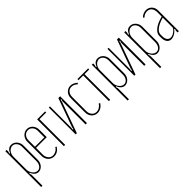

<svg xmlns="http://www.w3.org/2000/svg" viewBox="146 -1423 2512 2512"><g transform="rotate(-45 1402.0 -166.5)"><path d="M68 -436 79 -432Q104 -501 165 -501Q188 -501 207.5 -491.5Q227 -482 241.5 -465.5Q256 -449 264.5 -427.5Q273 -406 273 -381V-114Q273 -90 265 -68Q257 -46 242.5 -29.5Q228 -13 209.5 -3.5Q191 6 170 6Q140 6 116.5 -14Q93 -34 79 -71L68 -66L77 -37V168H53V-495H77V-465ZM77 -130Q77 -108 85 -87Q93 -66 106 -49.5Q119 -33 136.5 -23.5Q154 -14 172 -14Q205 -14 227 -43Q249 -72 249 -117V-381Q249 -423 225.5 -452Q202 -481 168 -481Q150 -481 133.5 -472Q117 -463 104.5 -448Q92 -433 84.5 -413Q77 -393 77 -371Z M344 -381Q344 -406 353 -427.5Q362 -449 377 -465.5Q392 -482 412.5 -491.5Q433 -501 456 -501Q479 -501 499 -492Q519 -483 534 -466.5Q549 -450 557.5 -428.5Q566 -407 566 -381V-242H368V-112Q368 -92 375 -74.5Q382 -57 393.5 -43.5Q405 -30 420.5 -22Q436 -14 454 -14Q485 -14 512.5 -30Q540 -46 554 -72L571 -62Q526 6 459 6Q435 6 414 -3Q393 -12 377.5 -28.5Q362 -45 353 -67Q344 -89 344 -114ZM542 -262V-383Q542 -425 517.5 -453Q493 -481 456 -481Q419 -481 393.5 -453Q368 -425 368 -383V-262Z M641 -495H789V-475H665V0H641Z M1068 -496V0H1043V-429L1053 -458L1041 -459L1035 -430L881 0H859V-496H880V-102L875 -73L887 -71L892 -101L1035 -496Z M1149 -381Q1149 -407 1157.5 -428.5Q1166 -450 1181 -466Q1196 -482 1216 -491Q1236 -500 1259 -500Q1286 -500 1312.5 -488Q1339 -476 1357 -456L1341 -444Q1324 -461 1303 -470.5Q1282 -480 1260 -480Q1221 -480 1197 -451.5Q1173 -423 1173 -377V-119Q1173 -72 1198 -43Q1223 -14 1262 -14Q1291 -14 1316.5 -30Q1342 -46 1359 -73L1376 -62Q1355 -30 1325.5 -12Q1296 6 1262 6Q1238 6 1217.5 -3Q1197 -12 1181.5 -28.5Q1166 -45 1157.5 -67Q1149 -89 1149 -114Z M1585 -475H1498V0H1474V-475H1387V-495H1585Z M1668 -436 1679 -432Q1704 -501 1765 -501Q1788 -501 1807.5 -491.5Q1827 -482 1841.5 -465.5Q1856 -449 1864.5 -427.5Q1873 -406 1873 -381V-114Q1873 -90 1865 -68Q1857 -46 1842.5 -29.5Q1828 -13 1809.5 -3.5Q1791 6 1770 6Q1740 6 1716.5 -14Q1693 -34 1679 -71L1668 -66L1677 -37V168H1653V-495H1677V-465ZM1677 -130Q1677 -108 1685 -87Q1693 -66 1706 -49.5Q1719 -33 1736.5 -23.5Q1754 -14 1772 -14Q1805 -14 1827 -43Q1849 -72 1849 -117V-381Q1849 -423 1825.5 -452Q1802 -481 1768 -481Q1750 -481 1733.5 -472Q1717 -463 1704.5 -448Q1692 -433 1684.5 -413Q1677 -393 1677 -371Z M2153 -496V0H2128V-429L2138 -458L2126 -459L2120 -430L1966 0H1944V-496H1965V-102L1960 -73L1972 -71L1977 -101L2120 -496Z M2267 -436 2278 -432Q2303 -501 2364 -501Q2387 -501 2406.5 -491.5Q2426 -482 2440.5 -465.5Q2455 -449 2463.5 -427.5Q2472 -406 2472 -381V-114Q2472 -90 2464 -68Q2456 -46 2441.5 -29.5Q2427 -13 2408.5 -3.5Q2390 6 2369 6Q2339 6 2315.5 -14Q2292 -34 2278 -71L2267 -66L2276 -37V168H2252V-495H2276V-465ZM2276 -130Q2276 -108 2284 -87Q2292 -66 2305 -49.5Q2318 -33 2335.5 -23.5Q2353 -14 2371 -14Q2404 -14 2426 -43Q2448 -72 2448 -117V-381Q2448 -423 2424.5 -452Q2401 -481 2367 -481Q2349 -481 2332.5 -472Q2316 -463 2303.5 -448Q2291 -433 2283.5 -413Q2276 -393 2276 -371Z M2544 -141Q2544 -164 2558.5 -186.5Q2573 -209 2599 -229.5Q2625 -250 2662.5 -266.5Q2700 -283 2745 -294V-373Q2745 -423 2721.5 -451Q2698 -479 2657 -479Q2610 -479 2577 -444L2562 -457Q2579 -477 2605 -488.5Q2631 -500 2658 -500Q2706 -500 2737.5 -467Q2769 -434 2769 -383V0H2745V-30L2754 -58L2743 -62Q2724 -33 2690 -13.5Q2656 6 2625 6Q2588 6 2566 -23Q2544 -52 2544 -100ZM2635 -15Q2664 -15 2696 -36Q2728 -57 2745 -87V-274Q2706 -264 2673.5 -249.5Q2641 -235 2617.5 -217.5Q2594 -200 2581 -180.5Q2568 -161 2568 -141V-107Q2568 -64 2586 -39.5Q2604 -15 2635 -15Z"/></g></svg>

Font: Moniqa Thin Paragraph
Style: Regular
Weight: 100
Designer: Rajesh Rajput
Foundry: Rajesh Rajput
Version: Version 1.000